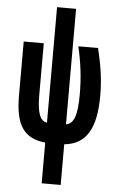

<svg xmlns="http://www.w3.org/2000/svg" viewBox="-64 -803 658 1086"><g transform="rotate(5 265.0 -260.0)"><path d="M215 9V240H323V9C449 -3 502 -99 502 -282C502 -365 492 -444 466 -550H354C376 -457 386 -370 386 -281C386 -161 368 -112 323 -104V-760H215V-104C175 -110 158 -156 158 -257V-550H44V-245C44 -73 94 -4 215 9Z"/></g></svg>

Font: Noto Sans Mono Condensed ExtraBold
Style: Regular
Weight: 800
Width: 3
Designer: Monotype Design Team
Foundry: Monotype Imaging Inc.
Version: Version 2.014